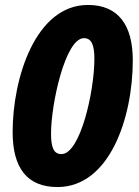

<svg xmlns="http://www.w3.org/2000/svg" viewBox="-20 -745 563 775"><path d="M212 10C422 10 516 -269 516 -502C516 -643 458 -725 335 -725C123 -725 31 -429 31 -212C31 -65 91 10 212 10ZM228 -123C196 -123 186 -151 186 -207C186 -323 243 -591 319 -591C349 -591 361 -564 361 -508C361 -376 304 -123 228 -123Z"/></svg>

Font: Noto Sans SemiCondensed ExtraBold
Style: Italic
Weight: 800
Width: 4
Italic angle: -12°
Designer: Monotype Design Team
Foundry: Monotype Imaging Inc.
Version: Version 2.013